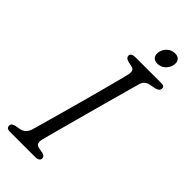

<svg xmlns="http://www.w3.org/2000/svg" viewBox="-269 -901 950 950"><g transform="rotate(45 205.5 -426.0)"><path d="M170 -86Q166 -66.5 170.2 -57.2Q174.5 -48 188 -45L216 -40Q237 -34.5 236.5 -19.5Q236.5 -10 228.2 -5Q220 0 208 0H29Q5.5 0 5.5 -18Q5 -35 29 -40L55 -44.5Q88.5 -51 100 -87Q104 -101 114.8 -139.2Q125.5 -177.5 140.2 -230.2Q155 -283 171 -341.2Q187 -399.5 201.8 -454.5Q216.5 -509.5 227.8 -552.2Q239 -595 243.5 -615.5Q247 -631.5 243.5 -641.2Q240 -651 224.5 -654.5L199.5 -660Q178 -666 178 -681Q178 -700 211.5 -700H388.5Q401.5 -700 406.2 -696Q411 -692 411 -683.5Q411 -666.5 385 -660L354 -654Q324 -648 315.5 -619Q309.5 -596.5 297 -552.2Q284.5 -508 269 -451.5Q253.5 -395 237.2 -335.5Q221 -276 206.8 -223.2Q192.5 -170.5 182.5 -133.8Q172.5 -97 170 -86ZM307.5 -754Q285.5 -754 276.2 -768Q267 -782 272.5 -803.5Q278 -824.5 294.8 -838.5Q311.5 -852.5 333.5 -852.5Q355.5 -852.5 364.8 -838.5Q374 -824.5 368.5 -803.5Q363 -782 346.2 -768Q329.5 -754 307.5 -754Z"/></g></svg>

Font: Fraunces 72pt S100 Light
Style: Italic
Weight: 300
Italic angle: -16°
Version: Version 1.000; ttfautohint (v1.8.3)